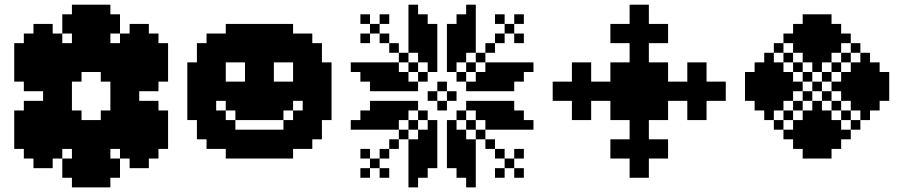

<svg xmlns="http://www.w3.org/2000/svg" viewBox="-20 -812 3915 832"><path d="M250 -458.3H291.7V-416.7H250ZM250 -416.7H291.7V-375H250ZM250 -375H291.7V-333.3H250ZM291.7 -500H333.3V-458.3H291.7ZM333.3 -541.7H375V-500H333.3ZM375 -541.7H416.7V-500H375ZM416.7 -500H458.3V-458.3H416.7ZM458.3 -458.3H500V-416.7H458.3ZM458.3 -416.7H500V-375H458.3ZM458.3 -375H500V-333.3H458.3ZM416.7 -333.3H458.3V-291.7H416.7ZM291.7 -333.3H333.3V-291.7H291.7ZM333.3 -291.7H375V-250H333.3ZM375 -291.7H416.7V-250H375ZM291.7 -291.7H333.3V-250H291.7ZM250 -291.7H291.7V-250H250ZM250 -333.3H291.7V-291.7H250ZM208.3 -333.3H250V-291.7H208.3ZM208.3 -375H250V-333.3H208.3ZM208.3 -416.7H250V-375H208.3ZM208.3 -458.3H250V-416.7H208.3ZM333.3 -583.3H375V-541.7H333.3ZM375 -583.3H416.7V-541.7H375ZM416.7 -583.3H458.3V-541.7H416.7ZM458.3 -541.7H500V-500H458.3ZM416.7 -541.7H458.3V-500H416.7ZM458.3 -500H500V-458.3H458.3ZM500 -500H541.7V-458.3H500ZM500 -458.3H541.7V-416.7H500ZM500 -416.7H541.7V-375H500ZM500 -375H541.7V-333.3H500ZM500 -333.3H541.7V-291.7H500ZM458.3 -333.3H500V-291.7H458.3ZM458.3 -291.7H500V-250H458.3ZM416.7 -291.7H458.3V-250H416.7ZM250 -500H291.7V-458.3H250ZM291.7 -541.7H333.3V-500H291.7ZM291.7 -583.3H333.3V-541.7H291.7ZM250 -541.7H291.7V-500H250ZM250 -583.3H291.7V-541.7H250ZM208.3 -583.3H250V-541.7H208.3ZM208.3 -541.7H250V-500H208.3ZM208.3 -500H250V-458.3H208.3ZM458.3 -583.3H500V-541.7H458.3ZM500 -583.3H541.7V-541.7H500ZM500 -541.7H541.7V-500H500ZM500 -291.7H541.7V-250H500ZM500 -250H541.7V-208.3H500ZM458.3 -250H500V-208.3H458.3ZM416.7 -250H458.3V-208.3H416.7ZM375 -250H416.7V-208.3H375ZM291.7 -250H333.3V-208.3H291.7ZM250 -250H291.7V-208.3H250ZM208.3 -250H250V-208.3H208.3ZM166.7 -250H208.3V-208.3H166.7ZM166.7 -291.7H208.3V-250H166.7ZM208.3 -291.7H250V-250H208.3ZM333.3 -250H375V-208.3H333.3ZM166.7 -333.3H208.3V-291.7H166.7ZM166.7 -375H208.3V-333.3H166.7ZM166.7 -500H208.3V-458.3H166.7ZM166.7 -541.7H208.3V-500H166.7ZM166.7 -583.3H208.3V-541.7H166.7ZM166.7 -458.3H208.3V-416.7H166.7ZM166.7 -625H208.3V-583.3H166.7ZM208.3 -625H250V-583.3H208.3ZM250 -625H291.7V-583.3H250ZM333.3 -625H375V-583.3H333.3ZM375 -625H416.7V-583.3H375ZM416.7 -625H458.3V-583.3H416.7ZM458.3 -625H500V-583.3H458.3ZM500 -625H541.7V-583.3H500ZM291.7 -625H333.3V-583.3H291.7ZM541.7 -625H583.3V-583.3H541.7ZM541.7 -583.3H583.3V-541.7H541.7ZM541.7 -541.7H583.3V-500H541.7ZM541.7 -500H583.3V-458.3H541.7ZM541.7 -458.3H583.3V-416.7H541.7ZM541.7 -416.7H583.3V-375H541.7ZM541.7 -375H583.3V-333.3H541.7ZM541.7 -333.3H583.3V-291.7H541.7ZM541.7 -291.7H583.3V-250H541.7ZM541.7 -250H583.3V-208.3H541.7ZM541.7 -208.3H583.3V-166.7H541.7ZM500 -208.3H541.7V-166.7H500ZM458.3 -208.3H500V-166.7H458.3ZM416.7 -208.3H458.3V-166.7H416.7ZM375 -208.3H416.7V-166.7H375ZM333.3 -208.3H375V-166.7H333.3ZM291.7 -208.3H333.3V-166.7H291.7ZM250 -208.3H291.7V-166.7H250ZM208.3 -208.3H250V-166.7H208.3ZM166.7 -208.3H208.3V-166.7H166.7ZM583.3 -208.3H625V-166.7H583.3ZM583.3 -250H625V-208.3H583.3ZM583.3 -291.7H625V-250H583.3ZM583.3 -333.3H625V-291.7H583.3ZM583.3 -375H625V-333.3H583.3ZM583.3 -458.3H625V-416.7H583.3ZM583.3 -500H625V-458.3H583.3ZM583.3 -541.7H625V-500H583.3ZM583.3 -583.3H625V-541.7H583.3ZM583.3 -625H625V-583.3H583.3ZM583.3 -666.7H625V-625H583.3ZM541.7 -666.7H583.3V-625H541.7ZM500 -666.7H541.7V-625H500ZM416.7 -666.7H458.3V-625H416.7ZM375 -666.7H416.7V-625H375ZM333.3 -666.7H375V-625H333.3ZM291.7 -666.7H333.3V-625H291.7ZM208.3 -666.7H250V-625H208.3ZM166.7 -666.7H208.3V-625H166.7ZM125 -666.7H166.7V-625H125ZM125 -625H166.7V-583.3H125ZM125 -583.3H166.7V-541.7H125ZM125 -541.7H166.7V-500H125ZM125 -500H166.7V-458.3H125ZM125 -458.3H166.7V-416.7H125ZM125 -375H166.7V-333.3H125ZM125 -333.3H166.7V-291.7H125ZM125 -291.7H166.7V-250H125ZM125 -250H166.7V-208.3H125ZM125 -208.3H166.7V-166.7H125ZM125 -166.7H166.7V-125H125ZM166.7 -166.7H208.3V-125H166.7ZM208.3 -166.7H250V-125H208.3ZM291.7 -166.7H333.3V-125H291.7ZM333.3 -166.7H375V-125H333.3ZM375 -166.7H416.7V-125H375ZM416.7 -166.7H458.3V-125H416.7ZM500 -166.7H541.7V-125H500ZM541.7 -166.7H583.3V-125H541.7ZM583.3 -166.7H625V-125H583.3ZM291.7 -125H333.3V-83.3H291.7ZM333.3 -125H375V-83.3H333.3ZM375 -125H416.7V-83.3H375ZM416.7 -125H458.3V-83.3H416.7ZM416.7 -41.7H458.3V0H416.7ZM375 -41.7H416.7V0H375ZM333.3 -41.7H375V0H333.3ZM333.3 -83.3H375V-41.7H333.3ZM375 -83.3H416.7V-41.7H375ZM416.7 -83.3H458.3V-41.7H416.7ZM291.7 -41.7H333.3V0H291.7ZM291.7 -83.3H333.3V-41.7H291.7ZM458.3 -83.3H500V-41.7H458.3ZM458.3 -125H500V-83.3H458.3ZM250 -83.3H291.7V-41.7H250ZM250 -125H291.7V-83.3H250ZM166.7 -125H208.3V-83.3H166.7ZM125 -125H166.7V-83.3H125ZM83.3 -166.7H125V-125H83.3ZM41.7 -208.3H83.3V-166.7H41.7ZM41.7 -250H83.3V-208.3H41.7ZM41.7 -291.7H83.3V-250H41.7ZM41.7 -333.3H83.3V-291.7H41.7ZM83.3 -375H125V-333.3H83.3ZM83.3 -333.3H125V-291.7H83.3ZM83.3 -291.7H125V-250H83.3ZM83.3 -250H125V-208.3H83.3ZM83.3 -208.3H125V-166.7H83.3ZM166.7 -416.7H208.3V-375H166.7ZM83.3 -458.3H125V-416.7H83.3ZM41.7 -500H83.3V-458.3H41.7ZM41.7 -541.7H83.3V-500H41.7ZM41.7 -583.3H83.3V-541.7H41.7ZM41.7 -625H83.3V-583.3H41.7ZM83.3 -666.7H125V-625H83.3ZM125 -708.3H166.7V-666.7H125ZM166.7 -708.3H208.3V-666.7H166.7ZM83.3 -625H125V-583.3H83.3ZM83.3 -583.3H125V-541.7H83.3ZM83.3 -541.7H125V-500H83.3ZM83.3 -500H125V-458.3H83.3ZM458.3 -750H500V-708.3H458.3ZM250 -750H291.7V-708.3H250ZM250 -708.3H291.7V-666.7H250ZM541.7 -125H583.3V-83.3H541.7ZM583.3 -125H625V-83.3H583.3ZM625 -166.7H666.7V-125H625ZM666.7 -208.3H708.3V-166.7H666.7ZM666.7 -250H708.3V-208.3H666.7ZM666.7 -291.7H708.3V-250H666.7ZM666.7 -333.3H708.3V-291.7H666.7ZM625 -375H666.7V-333.3H625ZM625 -333.3H666.7V-291.7H625ZM625 -291.7H666.7V-250H625ZM625 -250H666.7V-208.3H625ZM625 -208.3H666.7V-166.7H625ZM625 -500H666.7V-458.3H625ZM666.7 -541.7H708.3V-500H666.7ZM666.7 -583.3H708.3V-541.7H666.7ZM666.7 -625H708.3V-583.3H666.7ZM625 -666.7H666.7V-625H625ZM625 -625H666.7V-583.3H625ZM625 -583.3H666.7V-541.7H625ZM625 -541.7H666.7V-500H625ZM583.3 -708.3H625V-666.7H583.3ZM458.3 -708.3H500V-666.7H458.3ZM291.7 -791.7H333.3V-750H291.7ZM333.3 -791.7H375V-750H333.3ZM375 -791.7H416.7V-750H375ZM416.7 -791.7H458.3V-750H416.7ZM416.7 -750H458.3V-708.3H416.7ZM416.7 -708.3H458.3V-666.7H416.7ZM375 -708.3H416.7V-666.7H375ZM375 -750H416.7V-708.3H375ZM333.3 -750H375V-708.3H333.3ZM291.7 -750H333.3V-708.3H291.7ZM291.7 -708.3H333.3V-666.7H291.7ZM333.3 -708.3H375V-666.7H333.3ZM541.7 -708.3H583.3V-666.7H541.7ZM666.7 -500H708.3V-458.3H666.7ZM625 -458.3H666.7V-416.7H625Z M916.7 -500H958.3V-458.3H916.7ZM1041.7 -416.7H1083.3V-375H1041.7ZM1041.7 -375H1083.3V-333.3H1041.7ZM1000 -375H1041.7V-333.3H1000ZM958.3 -375H1000V-333.3H958.3ZM916.7 -416.7H958.3V-375H916.7ZM916.7 -458.3H958.3V-416.7H916.7ZM958.3 -416.7H1000V-375H958.3ZM1000 -416.7H1041.7V-375H1000ZM875 -500H916.7V-458.3H875ZM1083.3 -500H1125V-458.3H1083.3ZM1041.7 -333.3H1083.3V-291.7H1041.7ZM916.7 -541.7H958.3V-500H916.7ZM875 -375H916.7V-333.3H875ZM875 -333.3H916.7V-291.7H875ZM875 -416.7H916.7V-375H875ZM875 -458.3H916.7V-416.7H875ZM875 -541.7H916.7V-500H875ZM1083.3 -541.7H1125V-500H1083.3ZM1083.3 -458.3H1125V-416.7H1083.3ZM1083.3 -375H1125V-333.3H1083.3ZM1083.3 -333.3H1125V-291.7H1083.3ZM1000 -333.3H1041.7V-291.7H1000ZM916.7 -583.3H958.3V-541.7H916.7ZM958.3 -583.3H1000V-541.7H958.3ZM1000 -583.3H1041.7V-541.7H1000ZM1041.7 -583.3H1083.3V-541.7H1041.7ZM1125 -500H1166.7V-458.3H1125ZM1125 -458.3H1166.7V-416.7H1125ZM1125 -416.7H1166.7V-375H1125ZM1125 -375H1166.7V-333.3H1125ZM916.7 -291.7H958.3V-250H916.7ZM833.3 -375H875V-333.3H833.3ZM833.3 -416.7H875V-375H833.3ZM833.3 -458.3H875V-416.7H833.3ZM833.3 -500H875V-458.3H833.3ZM875 -583.3H916.7V-541.7H875ZM958.3 -625H1000V-583.3H958.3ZM1000 -625H1041.7V-583.3H1000ZM1041.7 -625H1083.3V-583.3H1041.7ZM1083.3 -583.3H1125V-541.7H1083.3ZM1125 -541.7H1166.7V-500H1125ZM1166.7 -583.3H1208.3V-541.7H1166.7ZM1166.7 -416.7H1208.3V-375H1166.7ZM1166.7 -375H1208.3V-333.3H1166.7ZM1166.7 -333.3H1208.3V-291.7H1166.7ZM1125 -583.3H1166.7V-541.7H1125ZM1083.3 -625H1125V-583.3H1083.3ZM1208.3 -416.7H1250V-375H1208.3ZM1208.3 -375H1250V-333.3H1208.3ZM1125 -333.3H1166.7V-291.7H1125ZM875 -291.7H916.7V-250H875ZM958.3 -250H1000V-208.3H958.3ZM1000 -250H1041.7V-208.3H1000ZM916.7 -625H958.3V-583.3H916.7ZM1000 -666.7H1041.7V-625H1000ZM1041.7 -666.7H1083.3V-625H1041.7ZM1083.3 -666.7H1125V-625H1083.3ZM1125 -666.7H1166.7V-625H1125ZM1125 -625H1166.7V-583.3H1125ZM1166.7 -625H1208.3V-583.3H1166.7ZM1208.3 -583.3H1250V-541.7H1208.3ZM1250 -416.7H1291.7V-375H1250ZM916.7 -250H958.3V-208.3H916.7ZM1208.3 -625H1250V-583.3H1208.3ZM1250 -583.3H1291.7V-541.7H1250ZM1291.7 -541.7H1333.3V-500H1291.7ZM1291.7 -500H1333.3V-458.3H1291.7ZM1291.7 -458.3H1333.3V-416.7H1291.7ZM1291.7 -416.7H1333.3V-375H1291.7ZM1291.7 -375H1333.3V-333.3H1291.7ZM1166.7 -250H1208.3V-208.3H1166.7ZM1208.3 -250H1250V-208.3H1208.3ZM1250 -291.7H1291.7V-250H1250ZM1000 -208.3H1041.7V-166.7H1000ZM1041.7 -208.3H1083.3V-166.7H1041.7ZM1083.3 -208.3H1125V-166.7H1083.3ZM1125 -208.3H1166.7V-166.7H1125ZM791.7 -541.7H833.3V-500H791.7ZM791.7 -500H833.3V-458.3H791.7ZM791.7 -458.3H833.3V-416.7H791.7ZM791.7 -416.7H833.3V-375H791.7ZM791.7 -375H833.3V-333.3H791.7ZM791.7 -333.3H833.3V-291.7H791.7ZM833.3 -333.3H875V-291.7H833.3ZM833.3 -291.7H875V-250H833.3ZM875 -250H916.7V-208.3H875ZM916.7 -208.3H958.3V-166.7H916.7ZM958.3 -208.3H1000V-166.7H958.3ZM1000 -166.7H1041.7V-125H1000ZM1041.7 -166.7H1083.3V-125H1041.7ZM1083.3 -166.7H1125V-125H1083.3ZM1125 -166.7H1166.7V-125H1125ZM1166.7 -208.3H1208.3V-166.7H1166.7ZM1208.3 -208.3H1250V-166.7H1208.3ZM1250 -250H1291.7V-208.3H1250ZM1291.7 -333.3H1333.3V-291.7H1291.7ZM958.3 -166.7H1000V-125H958.3ZM875 -208.3H916.7V-166.7H875ZM833.3 -250H875V-208.3H833.3ZM833.3 -541.7H875V-500H833.3ZM833.3 -583.3H875V-541.7H833.3ZM833.3 -625H875V-583.3H833.3ZM875 -625H916.7V-583.3H875ZM875 -666.7H916.7V-625H875ZM916.7 -666.7H958.3V-625H916.7ZM958.3 -666.7H1000V-625H958.3ZM958.3 -708.3H1000V-666.7H958.3ZM1000 -708.3H1041.7V-666.7H1000ZM1041.7 -708.3H1083.3V-666.7H1041.7ZM1083.3 -708.3H1125V-666.7H1083.3ZM1125 -708.3H1166.7V-666.7H1125ZM1166.7 -708.3H1208.3V-666.7H1166.7ZM1166.7 -666.7H1208.3V-625H1166.7ZM1208.3 -666.7H1250V-625H1208.3ZM1250 -625H1291.7V-583.3H1250ZM1250 -666.7H1291.7V-625H1250ZM1166.7 -166.7H1208.3V-125H1166.7ZM1208.3 -166.7H1250V-125H1208.3ZM1250 -208.3H1291.7V-166.7H1250ZM1291.7 -208.3H1333.3V-166.7H1291.7ZM1291.7 -250H1333.3V-208.3H1291.7ZM1291.7 -291.7H1333.3V-250H1291.7ZM1333.3 -250H1375V-208.3H1333.3ZM1333.3 -291.7H1375V-250H1333.3ZM1375 -333.3H1416.7V-291.7H1375ZM1375 -375H1416.7V-333.3H1375ZM1375 -416.7H1416.7V-375H1375ZM1375 -458.3H1416.7V-416.7H1375ZM1375 -500H1416.7V-458.3H1375ZM1375 -541.7H1416.7V-500H1375ZM1333.3 -541.7H1375V-500H1333.3ZM1333.3 -500H1375V-458.3H1333.3ZM1333.3 -458.3H1375V-416.7H1333.3ZM1333.3 -416.7H1375V-375H1333.3ZM1333.3 -375H1375V-333.3H1333.3ZM1333.3 -333.3H1375V-291.7H1333.3ZM1291.7 -583.3H1333.3V-541.7H1291.7ZM1291.7 -625H1333.3V-583.3H1291.7ZM1333.3 -583.3H1375V-541.7H1333.3ZM1333.3 -625H1375V-583.3H1333.3ZM1291.7 -666.7H1333.3V-625H1291.7ZM1208.3 -708.3H1250V-666.7H1208.3ZM1250 -541.7H1291.7V-500H1250ZM1250 -500H1291.7V-458.3H1250ZM1250 -458.3H1291.7V-416.7H1250ZM1208.3 -458.3H1250V-416.7H1208.3ZM1166.7 -458.3H1208.3V-416.7H1166.7ZM958.3 -458.3H1000V-416.7H958.3ZM1000 -458.3H1041.7V-416.7H1000ZM1041.7 -458.3H1083.3V-416.7H1041.7ZM1041.7 -541.7H1083.3V-500H1041.7ZM1041.7 -500H1083.3V-458.3H1041.7ZM1041.7 -250H1083.3V-208.3H1041.7ZM1083.3 -250H1125V-208.3H1083.3ZM1125 -250H1166.7V-208.3H1125ZM916.7 -333.3H958.3V-291.7H916.7ZM958.3 -291.7H1000V-250H958.3ZM1208.3 -291.7H1250V-250H1208.3ZM1250 -333.3H1291.7V-291.7H1250ZM1083.3 -416.7H1125V-375H1083.3Z M1583.3 -500H1625V-458.3H1583.3ZM1625 -500H1666.7V-458.3H1625ZM1666.7 -500H1708.3V-458.3H1666.7ZM1541.7 -541.7H1583.3V-500H1541.7ZM1625 -458.3H1666.7V-416.7H1625ZM1666.7 -458.3H1708.3V-416.7H1666.7ZM1666.7 -541.7H1708.3V-500H1666.7ZM1583.3 -541.7H1625V-500H1583.3ZM1625 -541.7H1666.7V-500H1625ZM1625 -375H1666.7V-333.3H1625ZM1666.7 -375H1708.3V-333.3H1666.7ZM1625 -333.3H1666.7V-291.7H1625ZM1583.3 -333.3H1625V-291.7H1583.3ZM1583.3 -291.7H1625V-250H1583.3ZM1541.7 -291.7H1583.3V-250H1541.7ZM1666.7 -291.7H1708.3V-250H1666.7ZM1666.7 -333.3H1708.3V-291.7H1666.7ZM1625 -291.7H1666.7V-250H1625ZM1750 -83.3H1791.7V-41.7H1750ZM1791.7 -125H1833.3V-83.3H1791.7ZM1833.3 -166.7H1875V-125H1833.3ZM1833.3 -208.3H1875V-166.7H1833.3ZM1791.7 -208.3H1833.3V-166.7H1791.7ZM1750 -208.3H1791.7V-166.7H1750ZM1750 -166.7H1791.7V-125H1750ZM1750 -125H1791.7V-83.3H1750ZM1791.7 -166.7H1833.3V-125H1791.7ZM1916.7 -166.7H1958.3V-125H1916.7ZM1916.7 -208.3H1958.3V-166.7H1916.7ZM1958.3 -125H2000V-83.3H1958.3ZM2000 -83.3H2041.7V-41.7H2000ZM2000 -208.3H2041.7V-166.7H2000ZM1958.3 -208.3H2000V-166.7H1958.3ZM1958.3 -166.7H2000V-125H1958.3ZM2000 -166.7H2041.7V-125H2000ZM2000 -125H2041.7V-83.3H2000ZM1708.3 -375H1750V-333.3H1708.3ZM1750 -375H1791.7V-333.3H1750ZM1833.3 -291.7H1875V-250H1833.3ZM1833.3 -250H1875V-208.3H1833.3ZM1708.3 -458.3H1750V-416.7H1708.3ZM1750 -458.3H1791.7V-416.7H1750ZM1833.3 -541.7H1875V-500H1833.3ZM1833.3 -583.3H1875V-541.7H1833.3ZM1791.7 -583.3H1833.3V-541.7H1791.7ZM1708.3 -500H1750V-458.3H1708.3ZM1791.7 -250H1833.3V-208.3H1791.7ZM1708.3 -333.3H1750V-291.7H1708.3ZM1750 -625H1791.7V-583.3H1750ZM1750 -666.7H1791.7V-625H1750ZM1750 -708.3H1791.7V-666.7H1750ZM1750 -750H1791.7V-708.3H1750ZM1791.7 -625H1833.3V-583.3H1791.7ZM1791.7 -666.7H1833.3V-625H1791.7ZM1791.7 -708.3H1833.3V-666.7H1791.7ZM1833.3 -625H1875V-583.3H1833.3ZM1916.7 -541.7H1958.3V-500H1916.7ZM1916.7 -583.3H1958.3V-541.7H1916.7ZM1916.7 -625H1958.3V-583.3H1916.7ZM1916.7 -666.7H1958.3V-625H1916.7ZM1958.3 -583.3H2000V-541.7H1958.3ZM1958.3 -625H2000V-583.3H1958.3ZM1958.3 -666.7H2000V-625H1958.3ZM1958.3 -708.3H2000V-666.7H1958.3ZM2000 -625H2041.7V-583.3H2000ZM2000 -666.7H2041.7V-625H2000ZM2000 -708.3H2041.7V-666.7H2000ZM2000 -750H2041.7V-708.3H2000ZM2041.7 -500H2083.3V-458.3H2041.7ZM2000 -458.3H2041.7V-416.7H2000ZM2041.7 -458.3H2083.3V-416.7H2041.7ZM2000 -375H2041.7V-333.3H2000ZM2041.7 -375H2083.3V-333.3H2041.7ZM1916.7 -291.7H1958.3V-250H1916.7ZM1916.7 -250H1958.3V-208.3H1916.7ZM1958.3 -250H2000V-208.3H1958.3ZM2041.7 -333.3H2083.3V-291.7H2041.7ZM2166.7 -291.7H2208.3V-250H2166.7ZM2125 -291.7H2166.7V-250H2125ZM2083.3 -291.7H2125V-250H2083.3ZM2125 -333.3H2166.7V-291.7H2125ZM2083.3 -333.3H2125V-291.7H2083.3ZM2083.3 -375H2125V-333.3H2083.3ZM2083.3 -541.7H2125V-500H2083.3ZM2125 -541.7H2166.7V-500H2125ZM2166.7 -541.7H2208.3V-500H2166.7ZM2083.3 -458.3H2125V-416.7H2083.3ZM2083.3 -500H2125V-458.3H2083.3ZM2125 -500H2166.7V-458.3H2125ZM2125 -458.3H2166.7V-416.7H2125ZM2166.7 -500H2208.3V-458.3H2166.7ZM2208.3 -541.7H2250V-500H2208.3ZM2125 -375H2166.7V-333.3H2125ZM2166.7 -333.3H2208.3V-291.7H2166.7ZM2208.3 -291.7H2250V-250H2208.3ZM1833.3 -666.7H1875V-625H1833.3ZM1791.7 -500H1833.3V-458.3H1791.7ZM1750 -541.7H1791.7V-500H1750ZM1708.3 -583.3H1750V-541.7H1708.3ZM1791.7 -333.3H1833.3V-291.7H1791.7ZM1750 -291.7H1791.7V-250H1750ZM1708.3 -250H1750V-208.3H1708.3ZM2000 -291.7H2041.7V-250H2000ZM1958.3 -333.3H2000V-291.7H1958.3ZM2041.7 -250H2083.3V-208.3H2041.7ZM2041.7 -583.3H2083.3V-541.7H2041.7ZM2000 -541.7H2041.7V-500H2000ZM1958.3 -500H2000V-458.3H1958.3ZM2000 -41.7H2041.7V0H2000ZM1958.3 -83.3H2000V-41.7H1958.3ZM1916.7 -125H1958.3V-83.3H1916.7ZM1750 -41.7H1791.7V0H1750ZM1791.7 -83.3H1833.3V-41.7H1791.7ZM1833.3 -125H1875V-83.3H1833.3ZM1583.3 -458.3H1625V-416.7H1583.3ZM1541.7 -500H1583.3V-458.3H1541.7ZM1500 -541.7H1541.7V-500H1500ZM1583.3 -375H1625V-333.3H1583.3ZM1541.7 -333.3H1583.3V-291.7H1541.7ZM1500 -291.7H1541.7V-250H1500ZM2166.7 -375H2208.3V-333.3H2166.7ZM2208.3 -333.3H2250V-291.7H2208.3ZM2250 -291.7H2291.7V-250H2250ZM2166.7 -458.3H2208.3V-416.7H2166.7ZM2208.3 -500H2250V-458.3H2208.3ZM2250 -541.7H2291.7V-500H2250ZM1916.7 -708.3H1958.3V-666.7H1916.7ZM1958.3 -750H2000V-708.3H1958.3ZM2000 -791.7H2041.7V-750H2000ZM1833.3 -708.3H1875V-666.7H1833.3ZM1791.7 -750H1833.3V-708.3H1791.7ZM1750 -791.7H1791.7V-750H1750ZM1875 -458.3H1916.7V-416.7H1875ZM1833.3 -416.7H1875V-375H1833.3ZM1875 -375H1916.7V-333.3H1875ZM1916.7 -416.7H1958.3V-375H1916.7ZM2083.3 -625H2125V-583.3H2083.3ZM2125 -666.7H2166.7V-625H2125ZM2166.7 -708.3H2208.3V-666.7H2166.7ZM2125 -750H2166.7V-708.3H2125ZM2208.3 -750H2250V-708.3H2208.3ZM2208.3 -666.7H2250V-625H2208.3ZM1666.7 -625H1708.3V-583.3H1666.7ZM1625 -666.7H1666.7V-625H1625ZM1583.3 -708.3H1625V-666.7H1583.3ZM1541.7 -750H1583.3V-708.3H1541.7ZM1625 -750H1666.7V-708.3H1625ZM1541.7 -666.7H1583.3V-625H1541.7ZM1666.7 -208.3H1708.3V-166.7H1666.7ZM1625 -166.7H1666.7V-125H1625ZM1583.3 -125H1625V-83.3H1583.3ZM1625 -83.3H1666.7V-41.7H1625ZM1541.7 -83.3H1583.3V-41.7H1541.7ZM1541.7 -166.7H1583.3V-125H1541.7ZM2083.3 -208.3H2125V-166.7H2083.3ZM2125 -166.7H2166.7V-125H2125ZM2166.7 -125H2208.3V-83.3H2166.7ZM2208.3 -166.7H2250V-125H2208.3ZM2208.3 -83.3H2250V-41.7H2208.3ZM2125 -83.3H2166.7V-41.7H2125Z M2625 -458.3H2666.7V-416.7H2625ZM2625 -416.7H2666.7V-375H2625ZM2625 -375H2666.7V-333.3H2625ZM2625 -333.3H2666.7V-291.7H2625ZM2666.7 -333.3H2708.3V-291.7H2666.7ZM2708.3 -333.3H2750V-291.7H2708.3ZM2750 -333.3H2791.7V-291.7H2750ZM2750 -375H2791.7V-333.3H2750ZM2750 -416.7H2791.7V-375H2750ZM2750 -458.3H2791.7V-416.7H2750ZM2708.3 -458.3H2750V-416.7H2708.3ZM2666.7 -458.3H2708.3V-416.7H2666.7ZM2666.7 -416.7H2708.3V-375H2666.7ZM2666.7 -375H2708.3V-333.3H2666.7ZM2708.3 -375H2750V-333.3H2708.3ZM2708.3 -416.7H2750V-375H2708.3ZM2625 -500H2666.7V-458.3H2625ZM2666.7 -500H2708.3V-458.3H2666.7ZM2708.3 -500H2750V-458.3H2708.3ZM2750 -500H2791.7V-458.3H2750ZM2791.7 -500H2833.3V-458.3H2791.7ZM2791.7 -458.3H2833.3V-416.7H2791.7ZM2791.7 -416.7H2833.3V-375H2791.7ZM2791.7 -375H2833.3V-333.3H2791.7ZM2791.7 -333.3H2833.3V-291.7H2791.7ZM2625 -541.7H2666.7V-500H2625ZM2666.7 -541.7H2708.3V-500H2666.7ZM2708.3 -541.7H2750V-500H2708.3ZM2750 -541.7H2791.7V-500H2750ZM2791.7 -541.7H2833.3V-500H2791.7ZM2833.3 -541.7H2875V-500H2833.3ZM2833.3 -500H2875V-458.3H2833.3ZM2833.3 -458.3H2875V-416.7H2833.3ZM2833.3 -416.7H2875V-375H2833.3ZM2833.3 -375H2875V-333.3H2833.3ZM2833.3 -333.3H2875V-291.7H2833.3ZM2875 -416.7H2916.7V-375H2875ZM2875 -458.3H2916.7V-416.7H2875ZM2916.7 -458.3H2958.3V-416.7H2916.7ZM2916.7 -416.7H2958.3V-375H2916.7ZM2958.3 -458.3H3000V-416.7H2958.3ZM3000 -458.3H3041.7V-416.7H3000ZM3000 -416.7H3041.7V-375H3000ZM2958.3 -416.7H3000V-375H2958.3ZM3041.7 -458.3H3083.3V-416.7H3041.7ZM3083.3 -458.3H3125V-416.7H3083.3ZM3083.3 -416.7H3125V-375H3083.3ZM3041.7 -416.7H3083.3V-375H3041.7ZM2958.3 -500H3000V-458.3H2958.3ZM2958.3 -541.7H3000V-500H2958.3ZM3000 -541.7H3041.7V-500H3000ZM3000 -500H3041.7V-458.3H3000ZM3000 -375H3041.7V-333.3H3000ZM2958.3 -375H3000V-333.3H2958.3ZM2958.3 -333.3H3000V-291.7H2958.3ZM3000 -333.3H3041.7V-291.7H3000ZM2708.3 -291.7H2750V-250H2708.3ZM2750 -291.7H2791.7V-250H2750ZM2750 -250H2791.7V-208.3H2750ZM2750 -208.3H2791.7V-166.7H2750ZM2750 -166.7H2791.7V-125H2750ZM2750 -125H2791.7V-83.3H2750ZM2708.3 -125H2750V-83.3H2708.3ZM2708.3 -166.7H2750V-125H2708.3ZM2708.3 -208.3H2750V-166.7H2708.3ZM2708.3 -250H2750V-208.3H2708.3ZM2666.7 -208.3H2708.3V-166.7H2666.7ZM2791.7 -208.3H2833.3V-166.7H2791.7ZM2833.3 -208.3H2875V-166.7H2833.3ZM2833.3 -166.7H2875V-125H2833.3ZM2791.7 -166.7H2833.3V-125H2791.7ZM2666.7 -166.7H2708.3V-125H2666.7ZM2625 -166.7H2666.7V-125H2625ZM2625 -208.3H2666.7V-166.7H2625ZM2708.3 -83.3H2750V-41.7H2708.3ZM2750 -83.3H2791.7V-41.7H2750ZM2708.3 -583.3H2750V-541.7H2708.3ZM2708.3 -625H2750V-583.3H2708.3ZM2750 -625H2791.7V-583.3H2750ZM2750 -666.7H2791.7V-625H2750ZM2750 -708.3H2791.7V-666.7H2750ZM2750 -750H2791.7V-708.3H2750ZM2750 -791.7H2791.7V-750H2750ZM2708.3 -791.7H2750V-750H2708.3ZM2708.3 -750H2750V-708.3H2708.3ZM2708.3 -708.3H2750V-666.7H2708.3ZM2708.3 -666.7H2750V-625H2708.3ZM2750 -583.3H2791.7V-541.7H2750ZM2833.3 -666.7H2875V-625H2833.3ZM2833.3 -708.3H2875V-666.7H2833.3ZM2791.7 -708.3H2833.3V-666.7H2791.7ZM2666.7 -708.3H2708.3V-666.7H2666.7ZM2625 -708.3H2666.7V-666.7H2625ZM2625 -666.7H2666.7V-625H2625ZM2666.7 -666.7H2708.3V-625H2666.7ZM2791.7 -666.7H2833.3V-625H2791.7ZM2583.3 -416.7H2625V-375H2583.3ZM2541.7 -416.7H2583.3V-375H2541.7ZM2500 -416.7H2541.7V-375H2500ZM2458.3 -416.7H2500V-375H2458.3ZM2416.7 -416.7H2458.3V-375H2416.7ZM2375 -416.7H2416.7V-375H2375ZM2375 -458.3H2416.7V-416.7H2375ZM2416.7 -458.3H2458.3V-416.7H2416.7ZM2458.3 -458.3H2500V-416.7H2458.3ZM2500 -458.3H2541.7V-416.7H2500ZM2541.7 -458.3H2583.3V-416.7H2541.7ZM2583.3 -458.3H2625V-416.7H2583.3ZM2500 -500H2541.7V-458.3H2500ZM2500 -541.7H2541.7V-500H2500ZM2458.3 -541.7H2500V-500H2458.3ZM2458.3 -500H2500V-458.3H2458.3ZM2500 -375H2541.7V-333.3H2500ZM2500 -333.3H2541.7V-291.7H2500ZM2458.3 -333.3H2500V-291.7H2458.3ZM2458.3 -375H2500V-333.3H2458.3Z M3208.3 -500H3250V-458.3H3208.3ZM3208.3 -458.3H3250V-416.7H3208.3ZM3208.3 -416.7H3250V-375H3208.3ZM3250 -541.7H3291.7V-500H3250ZM3250 -500H3291.7V-458.3H3250ZM3250 -458.3H3291.7V-416.7H3250ZM3250 -416.7H3291.7V-375H3250ZM3250 -375H3291.7V-333.3H3250ZM3291.7 -541.7H3333.3V-500H3291.7ZM3291.7 -500H3333.3V-458.3H3291.7ZM3291.7 -458.3H3333.3V-416.7H3291.7ZM3291.7 -416.7H3333.3V-375H3291.7ZM3291.7 -333.3H3333.3V-291.7H3291.7ZM3333.3 -500H3375V-458.3H3333.3ZM3333.3 -458.3H3375V-416.7H3333.3ZM3333.3 -375H3375V-333.3H3333.3ZM3333.3 -291.7H3375V-250H3333.3ZM3375 -500H3416.7V-458.3H3375ZM3375 -333.3H3416.7V-291.7H3375ZM3375 -250H3416.7V-208.3H3375ZM3416.7 -708.3H3458.3V-666.7H3416.7ZM3416.7 -458.3H3458.3V-416.7H3416.7ZM3416.7 -375H3458.3V-333.3H3416.7ZM3416.7 -291.7H3458.3V-250H3416.7ZM3416.7 -250H3458.3V-208.3H3416.7ZM3416.7 -208.3H3458.3V-166.7H3416.7ZM3416.7 -666.7H3458.3V-625H3416.7ZM3458.3 -750H3500V-708.3H3458.3ZM3458.3 -708.3H3500V-666.7H3458.3ZM3458.3 -625H3500V-583.3H3458.3ZM3458.3 -416.7H3500V-375H3458.3ZM3458.3 -333.3H3500V-291.7H3458.3ZM3458.3 -291.7H3500V-250H3458.3ZM3458.3 -250H3500V-208.3H3458.3ZM3458.3 -208.3H3500V-166.7H3458.3ZM3458.3 -166.7H3500V-125H3458.3ZM3458.3 -666.7H3500V-625H3458.3ZM3500 -750H3541.7V-708.3H3500ZM3500 -708.3H3541.7V-666.7H3500ZM3500 -666.7H3541.7V-625H3500ZM3500 -625H3541.7V-583.3H3500ZM3500 -583.3H3541.7V-541.7H3500ZM3500 -458.3H3541.7V-416.7H3500ZM3500 -375H3541.7V-333.3H3500ZM3500 -333.3H3541.7V-291.7H3500ZM3500 -291.7H3541.7V-250H3500ZM3500 -250H3541.7V-208.3H3500ZM3500 -208.3H3541.7V-166.7H3500ZM3500 -166.7H3541.7V-125H3500ZM3375 -416.7H3416.7V-375H3375ZM3458.3 -500H3500V-458.3H3458.3ZM3500 -541.7H3541.7V-500H3500ZM3458.3 -583.3H3500V-541.7H3458.3ZM3416.7 -541.7H3458.3V-500H3416.7ZM3416.7 -625H3458.3V-583.3H3416.7ZM3375 -666.7H3416.7V-625H3375ZM3333.3 -541.7H3375V-500H3333.3ZM3375 -583.3H3416.7V-541.7H3375ZM3291.7 -583.3H3333.3V-541.7H3291.7ZM3333.3 -625H3375V-583.3H3333.3ZM3291.7 -375H3333.3V-333.3H3291.7ZM3333.3 -416.7H3375V-375H3333.3ZM3375 -458.3H3416.7V-416.7H3375ZM3541.7 -750H3583.3V-708.3H3541.7ZM3541.7 -708.3H3583.3V-666.7H3541.7ZM3541.7 -666.7H3583.3V-625H3541.7ZM3541.7 -625H3583.3V-583.3H3541.7ZM3541.7 -583.3H3583.3V-541.7H3541.7ZM3541.7 -500H3583.3V-458.3H3541.7ZM3541.7 -416.7H3583.3V-375H3541.7ZM3541.7 -333.3H3583.3V-291.7H3541.7ZM3541.7 -291.7H3583.3V-250H3541.7ZM3541.7 -250H3583.3V-208.3H3541.7ZM3541.7 -208.3H3583.3V-166.7H3541.7ZM3541.7 -166.7H3583.3V-125H3541.7ZM3583.3 -208.3H3625V-166.7H3583.3ZM3583.3 -250H3625V-208.3H3583.3ZM3583.3 -291.7H3625V-250H3583.3ZM3583.3 -375H3625V-333.3H3583.3ZM3625 -416.7H3666.7V-375H3625ZM3583.3 -458.3H3625V-416.7H3583.3ZM3583.3 -541.7H3625V-500H3583.3ZM3583.3 -625H3625V-583.3H3583.3ZM3583.3 -666.7H3625V-625H3583.3ZM3583.3 -708.3H3625V-666.7H3583.3ZM3625 -666.7H3666.7V-625H3625ZM3625 -583.3H3666.7V-541.7H3625ZM3625 -500H3666.7V-458.3H3625ZM3625 -333.3H3666.7V-291.7H3625ZM3625 -250H3666.7V-208.3H3625ZM3666.7 -375H3708.3V-333.3H3666.7ZM3666.7 -458.3H3708.3V-416.7H3666.7ZM3708.3 -333.3H3750V-291.7H3708.3ZM3666.7 -541.7H3708.3V-500H3666.7ZM3666.7 -625H3708.3V-583.3H3666.7ZM3708.3 -500H3750V-458.3H3708.3ZM3708.3 -458.3H3750V-416.7H3708.3ZM3708.3 -416.7H3750V-375H3708.3ZM3750 -375H3791.7V-333.3H3750ZM3750 -416.7H3791.7V-375H3750ZM3750 -458.3H3791.7V-416.7H3750ZM3750 -500H3791.7V-458.3H3750ZM3791.7 -458.3H3833.3V-416.7H3791.7ZM3791.7 -416.7H3833.3V-375H3791.7ZM3666.7 -500H3708.3V-458.3H3666.7ZM3666.7 -416.7H3708.3V-375H3666.7ZM3625 -458.3H3666.7V-416.7H3625ZM3708.3 -375H3750V-333.3H3708.3ZM3708.3 -541.7H3750V-500H3708.3ZM3791.7 -500H3833.3V-458.3H3791.7ZM3750 -541.7H3791.7V-500H3750ZM3708.3 -583.3H3750V-541.7H3708.3ZM3666.7 -291.7H3708.3V-250H3666.7Z"/></svg>

Font: Yarndings 20
Style: Regular
Weight: 400
Designer: Sarah Cadigan-Fried
Version: Version 1.000; ttfautohint (v1.8.4.7-5d5b)